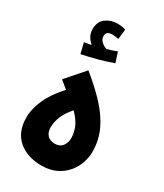

<svg xmlns="http://www.w3.org/2000/svg" viewBox="-214 -949 886 1036"><g transform="rotate(30 229.0 -430.5)"><path d="M225 4Q137 4 81.5 -43.5Q26 -91 26 -182Q26 -235 53 -295Q80 -355 137 -416L90 -455L189 -568Q263 -508 316.5 -450.5Q370 -393 399 -331Q428 -269 428 -197Q428 -163 416 -128Q404 -93 379 -63Q354 -33 316 -14.5Q278 4 225 4ZM229 -134Q261 -134 276.5 -155.5Q292 -177 292 -204Q292 -237 278.5 -270Q265 -303 228 -341Q196 -306 181 -270Q166 -234 166 -201Q166 -169 183 -151.5Q200 -134 229 -134ZM108 -622 92 -687Q119 -692 136 -695Q120 -708 108.5 -727.5Q97 -747 97 -771Q97 -820 128.5 -842.5Q160 -865 200 -865Q229 -865 251 -857L244 -795Q235 -797 225 -798.5Q215 -800 205 -800Q167 -800 167 -770Q167 -749 183 -735Q199 -721 215 -716Q248 -725 276 -736L296 -674Q259 -660 208.5 -646Q158 -632 108 -622Z"/></g></svg>

Font: Noto Sans Arabic Cond ExtBd
Style: Regular
Weight: 800
Width: 3
Designer: Monotype Design Team, Nadine Chahine, Nizar Qandah and Khaled Hosny
Foundry: Monotype Imaging Inc.
Version: Version 2.012; ttfautohint (v1.8.4.7-5d5b)